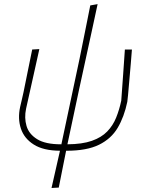

<svg xmlns="http://www.w3.org/2000/svg" viewBox="-20 -740 720 954"><path d="M236 194Q246.5 147 256.8 102.5Q267 58 278 9Q195.5 8.5 147.8 -21.8Q100 -52 83.8 -101.2Q67.5 -150.5 80 -208.5Q84.5 -229 89 -247Q93.5 -265 97 -282.5Q108.5 -339.5 118.8 -390Q129 -440.5 140 -494L175.5 -496Q155.5 -405.5 138.2 -328.5Q121 -251.5 109.5 -199.5Q100 -154.5 111.8 -114.2Q123.5 -74 164.5 -48.5Q205.5 -23 283 -23H285L375.5 -449Q388.5 -512.5 397.5 -558Q406.5 -603.5 414 -640.2Q421.5 -677 428.5 -713L465 -719.5Q449.5 -647 435 -580.5Q420.5 -514 405.5 -445Q390.5 -376 373 -295.5L315 -23Q388.5 -23.5 436.2 -40.2Q484 -57 512.8 -86.8Q541.5 -116.5 557.2 -155.8Q573 -195 582.5 -240Q587 -303 592 -371.5Q597 -440 600.5 -494H635.5Q633.5 -465.5 629.8 -423.2Q626 -381 622.5 -339Q619 -297 616.2 -267.5Q613.5 -238 612.5 -234Q597 -159.5 564.8 -105Q532.5 -50.5 472 -20.8Q411.5 9 310.5 9H308.5Q299 57 290 101.5Q281 146 272 192Z"/></svg>

Font: Commissioner Loud Thin
Style: Italic
Weight: 100
Italic angle: -12°
Designer: Kostas Bartsokas
Foundry: Kostas Bartsokas
Version: Version 1.000; ttfautohint (v1.8.3)